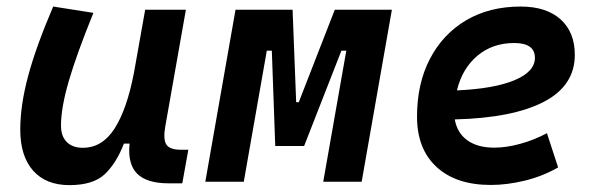

<svg xmlns="http://www.w3.org/2000/svg" viewBox="-20 -547 1798 578"><path d="M189 10.3Q118.2 10.3 79.6 -33.4Q41 -77.1 41 -156.7Q41 -229.5 64.5 -317.4Q87.9 -405.3 140.1 -527.3L261.2 -508.3Q210.4 -383.3 187 -302.7Q163.6 -222.2 163.6 -168.9Q163.6 -137.2 180.9 -119.6Q198.2 -102.1 229.5 -102.1Q287.6 -102.1 324.7 -159.7Q361.8 -217.3 382.8 -325.7V-325.2L417 -517.6H539.6L477.5 -166Q470.7 -127 481 -111.6Q491.2 -96.2 524.4 -96.2H546.9L528.8 4.9H487.8Q421.9 4.9 392.8 -24.2Q363.8 -53.2 370.1 -114.7H353Q330.6 -56.2 295.7 -22.9Q260.7 10.3 189 10.3Z M598.1 0 689 -517.6H860.8L871.6 -239.3H879.4L987.8 -517.6H1159.7L1068.8 0H953.1L1022.5 -394.5H1007.8L895.5 -107.4H808.6L798.3 -394.5H783.2L713.9 0Z M1467.8 -102.5Q1504.4 -102.5 1546.1 -114Q1587.9 -125.5 1626.5 -146L1660.2 -43Q1613.3 -16.1 1559.8 -3.2Q1506.3 9.8 1457.5 9.8Q1353 9.8 1294.2 -44.4Q1235.4 -98.6 1235.4 -195.8Q1235.4 -295.4 1274.4 -370.1Q1313.5 -444.8 1383.5 -486.1Q1453.6 -527.3 1547.4 -527.3Q1624.5 -527.3 1667.5 -488.8Q1710.4 -450.2 1710.4 -381.8Q1710.4 -289.1 1617.2 -240.5Q1523.9 -191.9 1349.1 -187.5Q1356 -147 1386.7 -124.8Q1417.5 -102.5 1467.8 -102.5ZM1355.5 -274.9Q1466.8 -279.8 1528.6 -305.4Q1590.3 -331.1 1590.3 -373Q1590.3 -417.5 1527.8 -417.5Q1462.9 -417.5 1417.2 -379.2Q1371.6 -340.8 1355.5 -274.9Z"/></svg>

Font: Cascadia Code NF SemiBold
Style: Italic
Weight: 600
Italic angle: -10°
Monospace: yes
Designer: Aaron Bell
Foundry: Saja Typeworks
Version: Version 2404.023; ttfautohint (v1.8.4)